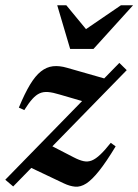

<svg xmlns="http://www.w3.org/2000/svg" viewBox="-33 -697 524 728"><path d="M-13 -15.5 419.5 -458.5 447.5 -431 17 10ZM59 -279.5 38.5 -289Q60.5 -342.5 80.8 -376Q101 -409.5 122.2 -426.2Q143.5 -443 167.8 -445.8Q192 -448.5 221 -440L385.5 -393L305 -306L193.5 -338.5Q167.5 -346.5 149.5 -348Q131.5 -349.5 117.5 -343.2Q103.5 -337 89.8 -321.8Q76 -306.5 59 -279.5ZM208.5 -2 69.5 -68 150.5 -150 246.5 -100.5Q267.5 -89.5 283.8 -86Q300 -82.5 315 -88.5Q330 -94.5 347.2 -110.8Q364.5 -127 387 -155.5L405.5 -142Q369.5 -82.5 342.5 -48.8Q315.5 -15 294 -1.2Q272.5 12.5 252 10.8Q231.5 9 208.5 -2ZM471.5 -677 321.5 -511.5H233L184 -677H218.5L305.5 -571.5H271L425.5 -677Z"/></svg>

Font: Newsreader 24pt SemiBold
Style: Italic
Weight: 600
Italic angle: -17°
Designer: Hugues Gentile
Foundry: Production Type
Version: Version 1.003